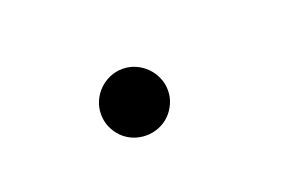

<svg xmlns="http://www.w3.org/2000/svg" viewBox="-31 -310 383 245"><g transform="rotate(-20 160.0 -187.0)"><path d="M139.2 -231.9Q148.4 -231.9 156.7 -228.3Q165 -224.6 171.1 -218.5Q177.2 -212.4 180.9 -204.1Q184.6 -195.8 184.6 -186.5Q184.6 -177.2 180.9 -168.9Q177.2 -160.6 171.1 -154.5Q165 -148.4 156.7 -145Q148.4 -141.6 139.2 -141.6Q129.9 -141.6 121.6 -145Q113.3 -148.4 107.2 -154.5Q101.1 -160.6 97.4 -168.9Q93.8 -177.2 93.8 -186.5Q93.8 -195.8 97.4 -204.1Q101.1 -212.4 107.2 -218.5Q113.3 -224.6 121.6 -228.3Q129.9 -231.9 139.2 -231.9Z"/></g></svg>

Font: DimaLatifi
Style: regular
Weight: 400
Designer: R.Balvardi
Foundry: Dima Software Group
Version: Version 1.00;January 29, 2019;FontCreator 11.5.0.2427 64-bit